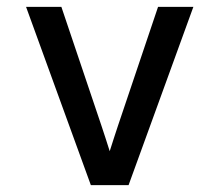

<svg xmlns="http://www.w3.org/2000/svg" viewBox="-20 -540 640 560"><path d="M245 0 56 -520H159L276 -173Q282 -155 288 -136.5Q294 -118 300 -99Q306 -118 312 -136.5Q318 -155 324 -173L441 -520H544L355 0Z"/></svg>

Font: Iosevka Fixed Medium Extended
Style: Regular
Weight: 500
Width: 7
Monospace: yes
Designer: Belleve Invis
Foundry: Belleve Invis
Version: Version 24.1.1; ttfautohint (v1.8.4)